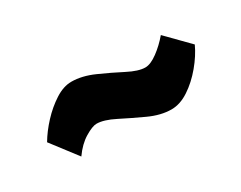

<svg xmlns="http://www.w3.org/2000/svg" viewBox="-38 -640 557 443"><g transform="rotate(-30 240.5 -418.5)"><path d="M327 -333Q299 -333 267.5 -347.5Q236 -362 207.5 -376.5Q179 -391 160 -391Q149 -391 129 -379Q109 -367 92 -343L40 -411Q53 -433 72.5 -454Q92 -475 114.5 -489.5Q137 -504 158 -504Q186 -504 217.5 -490Q249 -476 277 -461.5Q305 -447 323 -447Q337 -447 356 -461Q375 -475 391 -494L448 -436Q437 -412 417 -388Q397 -364 373.5 -348.5Q350 -333 327 -333Z"/></g></svg>

Font: Oswald
Style: Bold
Weight: 700
Designer: Vernon Adams
Foundry: Vernon Adams
Version: Version 4.103;gftools[0.9.33.dev8+g029e19f]